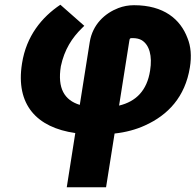

<svg xmlns="http://www.w3.org/2000/svg" viewBox="-20 -558 826 811"><path d="M73 -290C45 -115 136 -19 298 4L262 233H428L464 6C511 1 555 -11 592 -28C690 -72 762 -149 782 -273C790 -321 786 -363 772 -397C742 -477 672 -536 546 -536C523 -536 501 -532 480 -524C423 -502 371 -455 359 -380L317 -115C252 -135 222 -185 237 -278C252 -349 285 -399 326 -439L336 -449L235 -538C157 -486 91 -406 73 -290ZM483 -112 526 -384C528 -397 529 -397 541 -397C556 -397 569 -394 579 -388C611 -368 624 -322 614 -260C601 -175 554 -129 483 -112Z"/></svg>

Font: Asimov Pro
Style: UltObl
Weight: 900
Designer: Google
Version: Version 2.000980; 2014